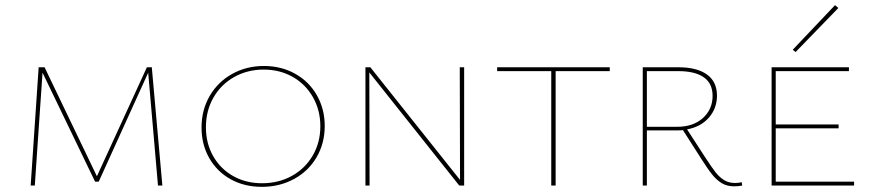

<svg xmlns="http://www.w3.org/2000/svg" viewBox="-20 -720 3381 745"><path d="M593 0 555 -438 363 -15H349L145 -438L115 0H99L130 -459H153L356 -36L550 -459H569L610 0Z M762 -225Q762 -293 793.5 -347.5Q825 -402 880.5 -433Q936 -464 1004 -464Q1071 -464 1125 -434Q1179 -404 1209.5 -350.5Q1240 -297 1240 -231Q1240 -164 1208.5 -110Q1177 -56 1121 -25.5Q1065 5 996 5Q928 5 875 -24.5Q822 -54 792 -106.5Q762 -159 762 -225ZM1223 -230Q1223 -292 1194.5 -342.5Q1166 -393 1116 -421.5Q1066 -450 1003 -450Q940 -450 888.5 -421Q837 -392 808 -341Q779 -290 779 -226Q779 -164 807 -114.5Q835 -65 884.5 -37Q934 -9 997 -9Q1061 -9 1112.5 -37.5Q1164 -66 1193.5 -116.5Q1223 -167 1223 -230Z M1781 -459V0H1762L1413 -439L1414 0H1398V-459H1417L1765 -22L1764 -459Z M2346 -444H2136V0H2119V-444H1909V-459H2346Z M2860 0Q2844 3 2829 3Q2801 3 2781 -9Q2761 -21 2744 -42Q2727 -63 2701 -104L2630 -215Q2622 -214 2606 -214H2490V0H2474V-459H2612Q2684 -459 2723 -431Q2762 -403 2762 -349Q2762 -300 2731 -264Q2700 -228 2646 -218L2716 -110Q2742 -70 2757 -51Q2772 -32 2790 -21Q2808 -10 2832 -10Q2845 -10 2858 -13ZM2607 -228Q2670 -228 2707.5 -262Q2745 -296 2745 -348Q2745 -396 2711 -420Q2677 -444 2612 -444H2490V-228Z M3067 -518 3056 -527 3220 -700 3233 -689ZM3294 -15V0H2974V-459H3274V-444H2990V-237H3234V-222H2990V-15Z"/></svg>

Font: Ysabeau SC Thin
Style: Regular
Weight: 200
Designer: Christian Thalmann (Catharsis Fonts)
Version: Version 0.003